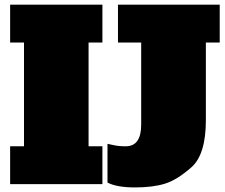

<svg xmlns="http://www.w3.org/2000/svg" viewBox="-20 -798 974 832"><path d="M23.9 -777.8H423.8V-613.8H363.8V-164.1H423.8V0H23.9V-164.1H84V-613.8H23.9ZM445.8 -6.8V-174.8L473.1 -168.9Q493.7 -164.1 524.9 -164.1Q591.8 -164.1 591.8 -257.8V-613.8H491.2V-777.8H932.1V-613.8H872.1V-277.8Q872.1 -128.4 809.6 -73.2Q747.1 -18.1 694.6 -2Q642.1 14.2 564.5 14.2Q486.8 14.2 445.8 -6.8Z"/></svg>

Font: AlfaSlabOne-Regular
Style: Regular
Weight: 400
Designer: JM Sole
Foundry: JM Sole
Version: Version 1.001